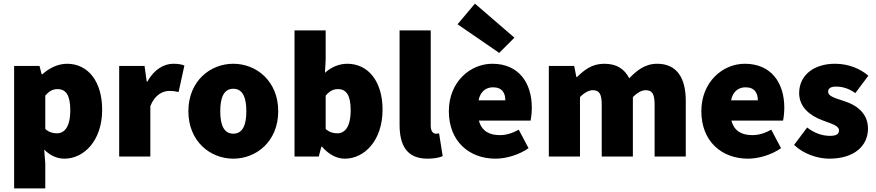

<svg xmlns="http://www.w3.org/2000/svg" viewBox="-20 -864 4838 1060"><path d="M58 176H230V38L224 -38C256 -6 294 12 336 12C442 12 544 -86 544 -258C544 -412 468 -512 350 -512C300 -512 251 -488 214 -454H210L198 -500H58ZM294 -128C272 -128 250 -134 230 -152V-336C252 -362 272 -372 298 -372C344 -372 368 -338 368 -256C368 -160 334 -128 294 -128Z M638 0H810V-278C834 -340 878 -362 914 -362C936 -362 948 -360 966 -356L998 -502C984 -508 967 -512 936 -512C887 -512 831 -482 794 -414H790L778 -500H638Z M1268 12C1396 12 1516 -84 1516 -250C1516 -416 1396 -512 1268 -512C1140 -512 1020 -416 1020 -250C1020 -84 1140 12 1268 12ZM1268 -126C1216 -126 1196 -174 1196 -250C1196 -326 1216 -374 1268 -374C1320 -374 1340 -326 1340 -250C1340 -174 1320 -126 1268 -126Z M1884 12C1990 12 2092 -86 2092 -259C2092 -412 2015 -512 1897 -512C1853 -512 1809 -494 1774 -462L1778 -534V-696H1606V0H1740L1754 -54H1758C1796 -10 1840 12 1884 12ZM1842 -128C1820 -128 1798 -134 1778 -152V-336C1800 -362 1820 -372 1846 -372C1892 -372 1916 -338 1916 -256C1916 -160 1882 -128 1842 -128Z M2340 12C2378 12 2406 6 2424 -2L2404 -128C2396 -126 2392 -126 2386 -126C2374 -126 2358 -136 2358 -170V-696H2186V-176C2186 -64 2224 12 2340 12Z M2716 12C2772 12 2844 -8 2898 -46L2844 -148C2808 -128 2774 -118 2740 -118C2684 -118 2640 -138 2624 -198H2909C2912 -210 2916 -240 2916 -270C2916 -404 2846 -512 2698 -512C2576 -512 2458 -412 2458 -250C2458 -84 2570 12 2716 12ZM2622 -310C2632 -360 2664 -382 2702 -382C2754 -382 2770 -348 2770 -310ZM2736 -572 2820 -656 2602 -844 2506 -730Z M3010 0H3182V-328C3208 -354 3232 -366 3252 -366C3286 -366 3302 -350 3302 -286V0H3474V-328C3500 -354 3524 -366 3544 -366C3578 -366 3594 -350 3594 -286V0H3766V-308C3766 -432 3718 -512 3608 -512C3540 -512 3495 -474 3454 -432C3427 -484 3384 -512 3316 -512C3248 -512 3206 -478 3166 -439H3162L3150 -500H3010Z M4110 12C4166 12 4238 -8 4292 -46L4238 -148C4202 -128 4168 -118 4134 -118C4078 -118 4034 -138 4018 -198H4303C4306 -210 4310 -240 4310 -270C4310 -404 4240 -512 4092 -512C3970 -512 3852 -412 3852 -250C3852 -84 3964 12 4110 12ZM4016 -310C4026 -360 4058 -382 4096 -382C4148 -382 4164 -348 4164 -310Z M4558 12C4698 12 4772 -60 4772 -154C4772 -234 4716 -282 4640 -306C4576 -326 4552 -336 4552 -358C4552 -376 4566 -386 4596 -386C4628 -386 4665 -377 4702 -350L4774 -446C4730 -484 4666 -512 4590 -512C4472 -512 4392 -448 4392 -350C4392 -274 4450 -226 4520 -200C4573 -180 4612 -170 4612 -144C4612 -124 4598 -114 4562 -114C4528 -114 4482 -124 4436 -160L4364 -64C4416 -14 4494 12 4558 12Z"/></svg>

Font: Source Sans Pro Black
Style: Regular
Weight: 900
Designer: Paul D. Hunt
Foundry: Adobe Systems Incorporated
Version: Version 3.006;hotconv 1.0.111;makeotfexe 2.5.65597